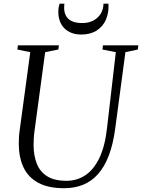

<svg xmlns="http://www.w3.org/2000/svg" viewBox="-20 -982 749 1012"><path d="M641 -707 587.5 -306Q576.5 -223 553.8 -163Q531 -103 497 -64.8Q463 -26.5 418.2 -8.2Q373.5 10 318 10Q234.5 10 181.8 -18.5Q129 -47 104.2 -99.2Q79.5 -151.5 79 -222.5Q79 -238.5 79.8 -255.5Q80.5 -272.5 83 -290L139.5 -707L71.5 -721L74.5 -743H290.5L287.5 -721L218 -707L162.5 -296.5Q159.5 -275.5 158.2 -255.2Q157 -235 157 -216Q157.5 -161 174.2 -118.8Q191 -76.5 228.8 -52.8Q266.5 -29 330.5 -29Q385 -29 429 -57.8Q473 -86.5 503 -147.8Q533 -209 544 -306L590.5 -707L520 -721L522.5 -743H709L706.5 -721ZM408.5 -800Q377 -800 354.2 -809.8Q331.5 -819.5 316.2 -836.2Q301 -853 294 -875Q287 -897 287.5 -921.5Q287.5 -936 289.5 -944.8Q291.5 -953.5 294 -962.5H319.5Q315 -928.5 324.2 -906Q333.5 -883.5 355.8 -872Q378 -860.5 413 -860.5Q447.5 -860.5 472.2 -873.8Q497 -887 511 -910Q525 -933 525.5 -962.5H551.5Q554.5 -915.5 538.5 -878.8Q522.5 -842 489.5 -821Q456.5 -800 408.5 -800Z"/></svg>

Font: Merriweather 120pt Light
Style: Italic
Weight: 300
Italic angle: -7.8°
Version: Version 2.101